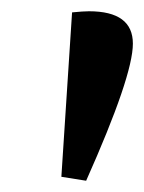

<svg xmlns="http://www.w3.org/2000/svg" viewBox="-20 -752 256 341"><path d="M138 -732Q216 -732 216 -674.5Q216 -617 133 -431L89 -438L108 -730Q128 -732 138 -732Z"/></svg>

Font: Oleo Script Swash Caps
Style: Regular
Weight: 400
Designer: Soytutype
Foundry: Soytutype
Version: Version 1.002